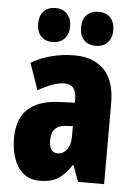

<svg xmlns="http://www.w3.org/2000/svg" viewBox="-55 -809 603 860"><g transform="rotate(5 247.0 -378.5)"><path d="M266 -563Q349 -563 397 -513.5Q445 -464 445 -363V0H328L301 -73H298Q271 -31 239.5 -10.5Q208 10 156 10Q109 10 80 -16Q51 -42 38 -83Q25 -124 25 -169Q25 -258 72.5 -301.5Q120 -345 211 -349L283 -352V-366Q283 -434 230 -434Q183 -434 111 -393L69 -513Q110 -537 159.5 -550Q209 -563 266 -563ZM253 -245Q187 -242 187 -176Q187 -119 226 -119Q250 -119 266.5 -141Q283 -163 283 -198V-247ZM88 -690Q88 -727 107.5 -747Q127 -767 159 -767Q193 -767 212.5 -746Q232 -725 232 -690Q232 -656 212.5 -635Q193 -614 159 -614Q127 -614 107.5 -634Q88 -654 88 -690ZM281 -690Q281 -727 300.5 -747Q320 -767 353 -767Q388 -767 407 -746Q426 -725 426 -690Q426 -656 407 -635Q388 -614 353 -614Q319 -614 300 -634.5Q281 -655 281 -690Z"/></g></svg>

Font: Noto Sans Thai Looped ExtraCondensed Black
Style: Regular
Weight: 900
Width: 2
Designer: Sasikarn Vongin, Ben Mitchell
Foundry: The Fontpad Ltd
Version: Version 1.001; ttfautohint (v1.8.4.7-5d5b)